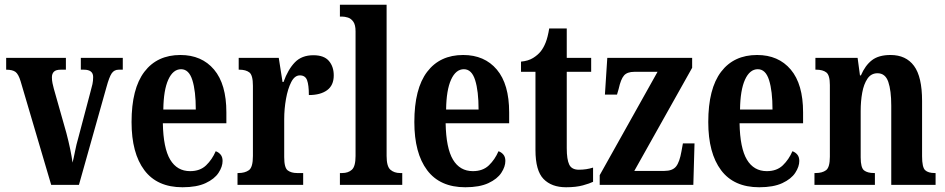

<svg xmlns="http://www.w3.org/2000/svg" viewBox="-20 -780 3988 810"><path d="M67 -437Q58 -467 45.5 -476.5Q33 -486 6 -486V-536H258V-486H236Q216 -486 207.5 -477.5Q199 -469 199 -454Q199 -441 201.5 -429Q204 -417 207 -406L260 -219Q269 -185 276 -151.5Q283 -118 286 -94Q291 -113 296.5 -141.5Q302 -170 311 -201L361 -390Q367 -411 370 -425Q373 -439 373 -455Q373 -486 334 -486H321V-536H498V-486H481Q462 -486 451.5 -471Q441 -456 429 -412L313 0H196Z M750 10Q643 10 589 -62Q535 -134 535 -265Q535 -406 589 -477Q643 -548 741 -548Q831 -548 883 -486.5Q935 -425 935 -306V-260H667Q669 -155 698 -106.5Q727 -58 782 -58Q824 -58 849.5 -82.5Q875 -107 890 -142Q902 -138 910.5 -128Q919 -118 919 -101Q919 -77 902 -51Q885 -25 847.5 -7.5Q810 10 750 10ZM806 -318Q806 -396 791.5 -442Q777 -488 744 -488Q710 -488 690 -444Q670 -400 669 -318Z M982 0V-50H986Q1013 -50 1030 -62Q1047 -74 1047 -122V-418Q1047 -463 1032 -474.5Q1017 -486 990 -486H987V-536H1156L1172 -434H1176Q1195 -487 1224 -517Q1253 -547 1302 -547Q1347 -547 1367.5 -523Q1388 -499 1388 -462Q1388 -420 1360 -399.5Q1332 -379 1283 -379Q1283 -421 1275.5 -441.5Q1268 -462 1245 -462Q1223 -462 1208.5 -433.5Q1194 -405 1186.5 -362.5Q1179 -320 1179 -277V-117Q1179 -72 1194 -61Q1209 -50 1233 -50H1259V0Z M1414 0V-50H1424Q1449 -50 1464.5 -64Q1480 -78 1480 -122V-648Q1480 -675 1470.5 -688.5Q1461 -702 1447.5 -706Q1434 -710 1424 -710H1414V-760H1611V-122Q1611 -78 1627 -64Q1643 -50 1668 -50H1677V0Z M1943 10Q1836 10 1782 -62Q1728 -134 1728 -265Q1728 -406 1782 -477Q1836 -548 1934 -548Q2024 -548 2076 -486.5Q2128 -425 2128 -306V-260H1860Q1862 -155 1891 -106.5Q1920 -58 1975 -58Q2017 -58 2042.5 -82.5Q2068 -107 2083 -142Q2095 -138 2103.5 -128Q2112 -118 2112 -101Q2112 -77 2095 -51Q2078 -25 2040.5 -7.5Q2003 10 1943 10ZM1999 -318Q1999 -396 1984.5 -442Q1970 -488 1937 -488Q1903 -488 1883 -444Q1863 -400 1862 -318Z M2368 10Q2307 10 2273 -25Q2239 -60 2239 -147V-477H2178V-520Q2209 -523 2229 -535.5Q2249 -548 2261 -563Q2273 -578 2282 -600.5Q2291 -623 2297 -660H2371V-536H2474V-477H2371V-155Q2371 -107 2381.5 -85.5Q2392 -64 2422 -64Q2454 -64 2482 -73V-13Q2468 -6 2439 2Q2410 10 2368 10Z M2510 0V-41L2754 -477H2656Q2626 -477 2612.5 -461.5Q2599 -446 2590 -405L2583 -381H2532L2542 -536H2900V-494L2656 -59H2783Q2817 -59 2832 -77.5Q2847 -96 2855 -142L2861 -175H2910L2905 0Z M3183 10Q3076 10 3022 -62Q2968 -134 2968 -265Q2968 -406 3022 -477Q3076 -548 3174 -548Q3264 -548 3316 -486.5Q3368 -425 3368 -306V-260H3100Q3102 -155 3131 -106.5Q3160 -58 3215 -58Q3257 -58 3282.5 -82.5Q3308 -107 3323 -142Q3335 -138 3343.5 -128Q3352 -118 3352 -101Q3352 -77 3335 -51Q3318 -25 3280.5 -7.5Q3243 10 3183 10ZM3239 -318Q3239 -396 3224.5 -442Q3210 -488 3177 -488Q3143 -488 3123 -444Q3103 -400 3102 -318Z M3416 0V-50H3421Q3449 -50 3465 -62Q3481 -74 3481 -119V-421Q3481 -463 3466 -474.5Q3451 -486 3424 -486H3420V-536H3598L3608 -462H3612Q3630 -504 3658.5 -526Q3687 -548 3737 -548Q3802 -548 3836 -502Q3870 -456 3870 -354V-121Q3870 -74 3883 -62Q3896 -50 3923 -50H3927V0H3740V-334Q3740 -398 3727.5 -434.5Q3715 -471 3682 -471Q3655 -471 3639.5 -448Q3624 -425 3617.5 -389Q3611 -353 3611 -312V-116Q3611 -72 3625.5 -61Q3640 -50 3667 -50H3671V0Z"/></svg>

Font: Noto Serif ExtraCondensed
Style: Bold
Weight: 700
Width: 2
Designer: Monotype Design Team
Foundry: Monotype Imaging Inc.
Version: Version 2.014; ttfautohint (v1.8.4.7-5d5b)